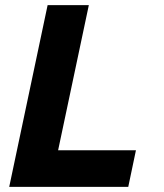

<svg xmlns="http://www.w3.org/2000/svg" viewBox="-20 -730 640 750"><path d="M16 0 166 -710H327L207 -143H511L481 0Z"/></svg>

Font: Geist Mono ExtraBold
Style: Italic
Weight: 800
Italic angle: -12°
Monospace: yes
Designer: Basement.studio, Andrés Briganti, Mateo Zaragoza
Foundry: Basement.studio, Vercel, Andrés Briganti, Guido Ferreyra, Mateo Zaragoza
Version: Version 1.500; ttfautohint (v1.8.4.7-5d5b)